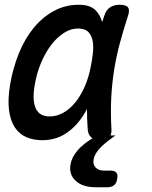

<svg xmlns="http://www.w3.org/2000/svg" viewBox="-20 -580 640 808"><path d="M445 138Q463 138 470 147Q477 156 473 173Q471 190 460.5 199Q450 208 432 208H383Q327 208 298 180.5Q269 153 277 111Q282 81 308 51Q330 26 369 2Q366 0 364 -2Q350 -14 349 -38Q346 -81 346 -121Q337 -104 327 -89Q297 -44 255 -17Q213 10 157 10Q121 10 91.5 -2.5Q62 -15 43 -43Q24 -71 18 -116Q12 -161 23 -227Q35 -296 60 -357Q85 -418 122 -463Q159 -508 207 -534Q255 -560 312 -560Q360 -560 383 -536Q402 -516 410 -487L418 -511Q426 -538 443 -549Q460 -560 484 -560Q511 -560 519 -548.5Q527 -537 518 -511Q499 -453 484 -397Q469 -341 460 -283.5Q451 -226 448 -165.5Q445 -105 449 -38Q450 -21 445 -10H466L448 3Q412 29 394.5 50.5Q377 72 374 91Q370 111 382 124.5Q394 138 418 138ZM189 -90Q218 -90 245.5 -105Q273 -120 296 -148Q319 -176 336.5 -215.5Q354 -255 363 -305Q368 -330 371 -357.5Q374 -385 370 -407.5Q366 -430 352 -445Q338 -460 308 -460Q278 -460 249 -441.5Q220 -423 195.5 -391Q171 -359 152.5 -315Q134 -271 126 -221Q115 -160 130 -125Q145 -90 189 -90Z"/></svg>

Font: Maple Mono Medium
Style: Italic
Weight: 500
Italic angle: -10°
Monospace: yes
Designer: subframe7536
Version: Version 7.000